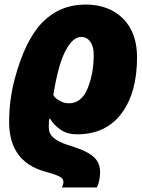

<svg xmlns="http://www.w3.org/2000/svg" viewBox="-20 -582 621 842"><path d="M258 217Q258 207 252.5 200.5Q247 194 229.5 187Q212 180 176 170Q20 126 20 -47Q20 -142 44 -234Q90 -407 166.5 -484.5Q243 -562 355 -562Q458 -562 519.5 -500.5Q581 -439 581 -331Q581 -175 512.5 -84Q444 7 318 7Q274 7 244.5 -14Q215 -35 200 -61H196Q194 -51 194 -23Q194 4 214.5 22Q235 40 278 54Q335 71 365 88Q395 105 407 125.5Q419 146 419 175Q419 192 415 210Q411 228 405 240H251Q258 228 258 217ZM391 -341Q391 -378 376 -399Q361 -420 336 -420Q299 -420 267 -359Q235 -298 214 -166Q217 -155 238.5 -142Q260 -129 282 -129Q338 -129 364.5 -195Q391 -261 391 -341Z"/></svg>

Font: Noto Sans Display Black
Style: Italic
Weight: 900
Italic angle: -12°
Designer: Monotype Design team
Foundry: Monotype Imaging Inc.
Version: Version 1.000